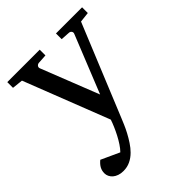

<svg xmlns="http://www.w3.org/2000/svg" viewBox="-198 -595 926 926"><g transform="rotate(-45 265.0 -132.0)"><path d="M467.8 -437 275.9 30.8Q271 43 262.9 61.8Q254.9 80.6 243.9 101.3Q232.9 122.1 219.2 142.8Q205.6 163.6 189.9 179.2Q171.9 197.3 150.4 207.5Q128.9 217.8 103 217.8Q85.4 217.8 71.8 212.9Q58.1 208 48.8 200Q39.6 191.9 34.7 181.6Q29.8 171.4 29.8 160.2Q29.8 143.1 37.4 128.7Q44.9 114.3 62 100.1L155.8 143.1Q168 130.9 179.9 112.8Q191.9 94.7 202.1 75Q212.4 55.2 220.9 35.4Q229.5 15.6 234.9 -1L64.9 -437L9.8 -442.9V-481.9H231V-442.9L183.1 -439.9Q174.8 -439 169.9 -432.6Q165 -426.3 168 -418L284.2 -123L402.8 -418Q406.2 -425.8 401.9 -432.4Q397.5 -439 389.2 -439.9L341.8 -442.9V-481.9H520V-442.9Z"/></g></svg>

Font: Charis SIL CyrE
Style: Regular
Weight: 400
Foundry: SIL International
Version: Version 5.000